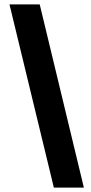

<svg xmlns="http://www.w3.org/2000/svg" viewBox="-20 -750 411 870"><path d="M224 100 23 -730H160L360 100Z"/></svg>

Font: MuseoModerno
Style: Bold Italic
Weight: 700
Italic angle: -9°
Designer: Pablo Cosgaya, Héctor Gatti, Marcela Romero, and the Authors of The MuseoModerno Project.
Foundry: Omnibus-Type Team
Version: Version 1.003